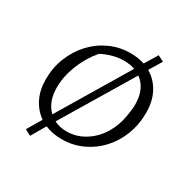

<svg xmlns="http://www.w3.org/2000/svg" viewBox="-149 -730 934 942"><g transform="rotate(30 318.0 -259.0)"><path d="M280 7Q229 7 186 -11L139 70L105 52L153 -29Q113 -57 90 -103Q67 -149 67 -209Q67 -275 90 -333Q113 -391 154 -435Q195 -479 249 -503.5Q303 -528 365 -528Q408 -528 444 -516L488 -588L522 -571L479 -500Q525 -473 550.5 -425Q576 -377 576 -313Q576 -246 553.5 -187.5Q531 -129 490.5 -85.5Q450 -42 396 -17.5Q342 7 280 7ZM134 -201Q134 -121 181 -76L417 -470Q389 -480 356 -480Q293 -480 230 -447Q185 -394 159.5 -329Q134 -264 134 -201ZM283 -38Q345 -38 398.5 -76.5Q452 -115 481 -182Q494 -211 501.5 -251.5Q509 -292 509 -321Q509 -410 451 -452L212 -54Q243 -38 283 -38Z"/></g></svg>

Font: Piazzolla SC Light
Style: Italic
Weight: 300
Italic angle: -11.3°
Designer: Juan Pablo del Peral
Foundry: Huerta Tipografica
Version: Version 1.330